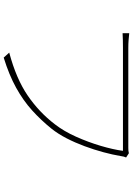

<svg xmlns="http://www.w3.org/2000/svg" viewBox="140 -861 720 1040"><g transform="rotate(90 500.0 -341.0)"><path d="M833 -664Q830 -657 828.5 -652Q827 -647 825 -633Q818 -591 804.5 -541Q791 -491 772 -439.5Q753 -388 729 -341.5Q705 -295 677 -260Q631 -203 578 -155Q525 -107 455.5 -68.5Q386 -30 292 -1L265 -31Q407 -69 497.5 -131Q588 -193 653 -278Q691 -327 720.5 -393Q750 -459 770 -526.5Q790 -594 797 -647Q783 -647 740 -647Q697 -647 637.5 -647Q578 -647 513 -647Q448 -647 389.5 -647Q331 -647 290.5 -647Q250 -647 240 -647Q215 -647 197 -646.5Q179 -646 160 -645V-681Q179 -679 197.5 -677.5Q216 -676 241 -676Q249 -676 280.5 -676Q312 -676 358.5 -676Q405 -676 459 -676Q513 -676 566.5 -676Q620 -676 666 -676Q712 -676 743 -676Q774 -676 781 -676Q789 -676 795.5 -676.5Q802 -677 810 -679Z"/></g></svg>

Font: Source Han Sans SC ExtraLight
Style: Regular
Weight: 250
Designer: Ryoko NISHIZUKA 西塚涼子 (kana, bopomofo & ideographs); Paul D. Hunt (Latin, Greek & Cyrillic); Sandoll Communications 산돌커뮤니
Foundry: Adobe
Version: Version 2.004;hotconv 1.0.118;makeotfexe 2.5.65603